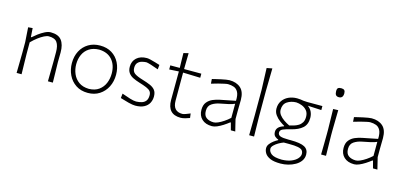

<svg xmlns="http://www.w3.org/2000/svg" viewBox="-77 -1277 4234 2017"><g transform="rotate(15 2040.0 -269.0)"><path d="M101 0Q102 -56 102.8 -107.8Q103.5 -159.5 104.5 -220.5V-335.5Q102 -374.5 99.2 -414.5Q96.5 -454.5 94 -494.5L142 -498.5L148.5 -402.5H155Q176.5 -422 208.5 -446Q240.5 -470 275 -487.5Q309.5 -505 338.5 -505Q421 -505 456.5 -459Q492 -413 492 -327.5Q492 -295 491.2 -267.8Q490.5 -240.5 490.5 -220.5Q492 -159.5 493 -107.8Q494 -56 495 0H441.5Q442.5 -56 443 -107.5Q443.5 -159 444.5 -219V-318.5Q444.5 -388 419.5 -423.5Q394.5 -459 329 -459Q309 -459 279.2 -444.2Q249.5 -429.5 216 -404Q182.5 -378.5 150.5 -346V-219Q151.5 -159 152.8 -107.5Q154 -56 155 0Z M876.5 9.5Q799.5 9.5 745.5 -26.8Q691.5 -63 663.2 -122.5Q635 -182 635 -251Q635 -325 665.2 -382.5Q695.5 -440 749.8 -472.5Q804 -505 876 -505Q950.5 -505 1004 -471.8Q1057.5 -438.5 1086.5 -380.8Q1115.5 -323 1115.5 -251Q1115.5 -178 1085.8 -119Q1056 -60 1002.2 -25.2Q948.5 9.5 876.5 9.5ZM876.5 -34.5Q942.5 -36 984.8 -66.8Q1027 -97.5 1047.5 -146.2Q1068 -195 1068 -251Q1068 -344.5 1017.8 -401.5Q967.5 -458.5 876.5 -461Q812 -459.5 768.8 -431.5Q725.5 -403.5 703.8 -356.5Q682 -309.5 682 -251Q682 -195.5 703 -146.5Q724 -97.5 767 -66.8Q810 -36 876.5 -34.5Z M1392.5 9.5Q1365 9.5 1318.8 -2.2Q1272.5 -14 1227 -28.5L1232.5 -78Q1282 -60 1323.5 -47.2Q1365 -34.5 1391 -34.5Q1423.5 -35.5 1451 -43.8Q1478.5 -52 1495 -73.2Q1511.5 -94.5 1511.5 -134.5Q1511.5 -161 1498.2 -177.5Q1485 -194 1453.8 -207.2Q1422.5 -220.5 1369.5 -236.5Q1333 -247.5 1301.8 -262.8Q1270.5 -278 1251.5 -303.8Q1232.5 -329.5 1232.5 -371Q1232.5 -431.5 1273.2 -468.2Q1314 -505 1384 -505Q1399 -505 1425.8 -498.5Q1452.5 -492 1480.8 -483.5Q1509 -475 1528 -469L1523.5 -420Q1480 -436.5 1440 -448.8Q1400 -461 1388.5 -461Q1366.5 -460 1341.2 -453.5Q1316 -447 1298 -428Q1280 -409 1280 -371.5Q1280 -332.5 1307.2 -312.2Q1334.5 -292 1400.5 -272.5Q1447.5 -258.5 1483.2 -243.2Q1519 -228 1539 -202.8Q1559 -177.5 1559 -133.5Q1559 -94.5 1541.8 -62Q1524.5 -29.5 1487.5 -10Q1450.5 9.5 1392.5 9.5Z M1886 9.5Q1742 9.5 1742 -146.5Q1742 -236.5 1742.8 -318Q1743.5 -399.5 1743.5 -456L1640 -450V-494.5H1743Q1742 -537 1741 -575.2Q1740 -613.5 1739.5 -655L1793 -668Q1792 -618.5 1791.2 -580.2Q1790.5 -542 1790 -494.5H1977.5V-450Q1930.5 -451.5 1882.8 -453Q1835 -454.5 1789.5 -456V-151Q1789.5 -34.5 1893 -34.5Q1904 -34.5 1927.8 -42.5Q1951.5 -50.5 1977.5 -62L1983.5 -14Q1964 -6 1934.8 1.8Q1905.5 9.5 1886 9.5Z M2227 9.5Q2156.5 9.5 2116.5 -28.2Q2076.5 -66 2076.5 -129Q2076.5 -181.5 2101.5 -212Q2126.5 -242.5 2163.2 -257.8Q2200 -273 2235.5 -280L2403 -313.5Q2405.5 -376 2388.5 -407.8Q2371.5 -439.5 2342 -450.2Q2312.5 -461 2277 -461Q2266.5 -461 2239 -455.2Q2211.5 -449.5 2175 -440Q2138.5 -430.5 2102 -419L2098.5 -469Q2115 -473 2140.5 -479.2Q2166 -485.5 2193.2 -491.2Q2220.5 -497 2244.2 -501Q2268 -505 2282 -505Q2358 -505 2404 -464.5Q2450 -424 2450 -334Q2450 -312.5 2449 -278.5Q2448 -244.5 2448 -211V-127Q2455.5 -95 2462.8 -65.8Q2470 -36.5 2479 0H2431L2410 -79H2403.5Q2375 -56.5 2343.2 -36.2Q2311.5 -16 2281.2 -3.2Q2251 9.5 2227 9.5ZM2234.5 -34Q2253 -34 2281.2 -46.2Q2309.5 -58.5 2341.2 -79.8Q2373 -101 2402 -128L2402.5 -281.5Q2393.5 -277 2378.5 -271.8Q2363.5 -266.5 2333.5 -259.5Q2303.5 -252.5 2250 -242.5Q2198 -233 2161 -208.2Q2124 -183.5 2124 -131Q2124 -78 2155.2 -56Q2186.5 -34 2234.5 -34Z M2630 0Q2630.5 -56 2631.5 -107.8Q2632.5 -159.5 2633 -220.5V-494Q2629 -619 2624.5 -729.5L2684 -741Q2683 -681 2681.8 -619.8Q2680.5 -558.5 2679.5 -494V-220.5Q2680.5 -159.5 2681.5 -107.8Q2682.5 -56 2683.5 0Z M3024 202.5Q2951 202.5 2910.5 184.5Q2870 166.5 2853.5 139.2Q2837 112 2837 84Q2837 60 2853.2 38.5Q2869.5 17 2892.8 -0.5Q2916 -18 2937.5 -29V-34.5Q2921 -39 2901.5 -55Q2882 -71 2882 -105Q2882 -162 2959.5 -185V-190.5Q2938.5 -202 2909 -223.5Q2879.5 -245 2857 -275.8Q2834.5 -306.5 2834.5 -346Q2834.5 -394.5 2858.8 -430.2Q2883 -466 2924.5 -485.5Q2966 -505 3018 -505Q3039.5 -505 3055.5 -502.5Q3071.5 -500 3088.5 -497.5Q3105.5 -495 3130 -495H3294V-451.5Q3256 -453.5 3219 -455.2Q3182 -457 3145.5 -459Q3176 -437 3189.8 -406.5Q3203.5 -376 3203.5 -341.5Q3203.5 -269.5 3160.5 -231.5Q3117.5 -193.5 3042 -175Q2983 -161 2954.2 -148.2Q2925.5 -135.5 2925.5 -109.5Q2925.5 -82.5 2952 -72.5Q2978.5 -62.5 3041.5 -62.5H3064Q3172 -62.5 3216.8 -38Q3261.5 -13.5 3261.5 42Q3261.5 81 3240.2 111Q3219 141 3183.8 161.2Q3148.5 181.5 3106.8 192Q3065 202.5 3024 202.5ZM3010 -208Q3033 -213 3058.8 -220.8Q3084.5 -228.5 3107 -242.2Q3129.5 -256 3143.8 -279.5Q3158 -303 3158 -340Q3158 -383.5 3135.8 -409.5Q3113.5 -435.5 3081.5 -447.8Q3049.5 -460 3020 -461.5Q2963 -460.5 2921.5 -432.8Q2880 -405 2880 -344Q2880 -314.5 2899.2 -289.2Q2918.5 -264 2948.5 -243.2Q2978.5 -222.5 3010 -208ZM3026 159.5Q3087.5 158 3129.8 140.5Q3172 123 3194 97.5Q3216 72 3216 47.5Q3216 23.5 3203 8.5Q3190 -6.5 3156 -13.2Q3122 -20 3058.5 -20H3001.5Q2975.5 -11 2947.8 5.2Q2920 21.5 2901 40.8Q2882 60 2882 78Q2882 110.5 2912.8 134.2Q2943.5 158 3026 159.5Z M3412.5 0Q3413.5 -56 3414.2 -107.8Q3415 -159.5 3415.5 -220.5V-270.5Q3414.5 -333 3413.2 -386Q3412 -439 3411 -494.5L3466 -496.5Q3465 -440 3464 -386.8Q3463 -333.5 3462 -270.5V-220.5Q3463 -159.5 3464 -107.8Q3465 -56 3466 0ZM3436.5 -629.5Q3413.5 -629.5 3403 -643Q3392.5 -656.5 3392.5 -687Q3392.5 -709 3403 -718.2Q3413.5 -727.5 3437.5 -727.5Q3461 -727.5 3471.5 -717.2Q3482 -707 3482 -683.5Q3482 -629.5 3436.5 -629.5Z M3773 9.5Q3702.5 9.5 3662.5 -28.2Q3622.5 -66 3622.5 -129Q3622.5 -181.5 3647.5 -212Q3672.5 -242.5 3709.2 -257.8Q3746 -273 3781.5 -280L3949 -313.5Q3951.5 -376 3934.5 -407.8Q3917.5 -439.5 3888 -450.2Q3858.5 -461 3823 -461Q3812.5 -461 3785 -455.2Q3757.5 -449.5 3721 -440Q3684.5 -430.5 3648 -419L3644.5 -469Q3661 -473 3686.5 -479.2Q3712 -485.5 3739.2 -491.2Q3766.5 -497 3790.2 -501Q3814 -505 3828 -505Q3904 -505 3950 -464.5Q3996 -424 3996 -334Q3996 -312.5 3995 -278.5Q3994 -244.5 3994 -211V-127Q4001.5 -95 4008.8 -65.8Q4016 -36.5 4025 0H3977L3956 -79H3949.5Q3921 -56.5 3889.2 -36.2Q3857.5 -16 3827.2 -3.2Q3797 9.5 3773 9.5ZM3780.5 -34Q3799 -34 3827.2 -46.2Q3855.5 -58.5 3887.2 -79.8Q3919 -101 3948 -128L3948.5 -281.5Q3939.5 -277 3924.5 -271.8Q3909.5 -266.5 3879.5 -259.5Q3849.5 -252.5 3796 -242.5Q3744 -233 3707 -208.2Q3670 -183.5 3670 -131Q3670 -78 3701.2 -56Q3732.5 -34 3780.5 -34Z"/></g></svg>

Font: Commissioner Loud ExtraLight
Style: Regular
Weight: 200
Designer: Kostas Bartsokas
Foundry: Kostas Bartsokas
Version: Version 1.000; ttfautohint (v1.8.3)